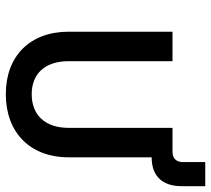

<svg xmlns="http://www.w3.org/2000/svg" viewBox="-52 -648 710 645"><g transform="rotate(90 302.5 -325.0)"><path d="M86 -201C86 -71 168 10 296 10C424 10 508 -71 508 -201V-480C575 -480 605 -520 605 -581V-660H524V-585C524 -562 511 -550 489 -550H409V-201C409 -122 366 -77 296 -77C227 -77 185 -122 185 -201V-550H86Z"/></g></svg>

Font: Tekne LDO Medium
Style: Regular
Weight: 500
Monospace: yes
Designer: Alessio Laiso, Mario Rullo, Paolo Rosset
Foundry: Alessio Laiso
Version: Version 1.000;hotconv 1.0.109;makeotfexe 2.5.65596